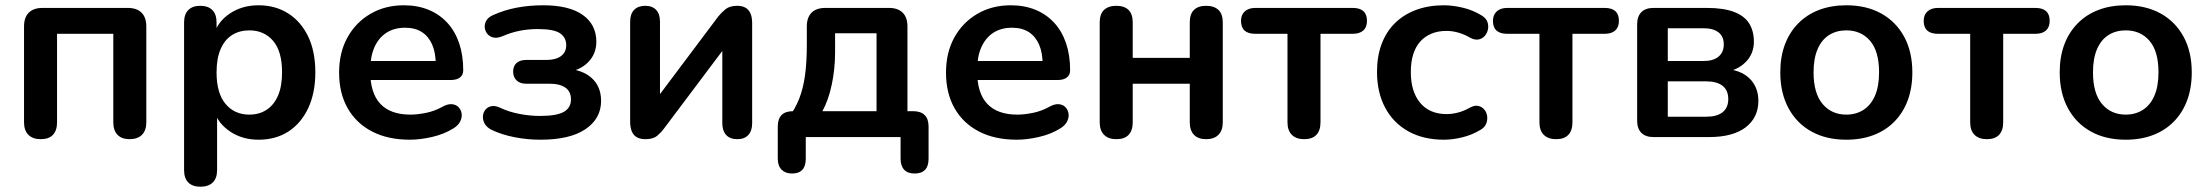

<svg xmlns="http://www.w3.org/2000/svg" viewBox="-20 -519 8364 727"><path d="M134 8Q104 8 87.5 -8.5Q71 -25 71 -56V-419Q71 -453 89 -471Q107 -489 141 -489H464Q498 -489 516 -471Q534 -453 534 -419V-56Q534 -25 517.5 -8.5Q501 8 471 8Q441 8 425 -8.5Q409 -25 409 -56V-391H196V-56Q196 -25 180.5 -8.5Q165 8 134 8Z M739 188Q709 188 693 172Q677 156 677 125V-434Q677 -465 693 -481Q709 -497 738 -497Q768 -497 784 -481Q800 -465 800 -434V-356L789 -386Q804 -437 850.5 -468Q897 -499 959 -499Q1023 -499 1071.5 -468Q1120 -437 1147 -380.5Q1174 -324 1174 -245Q1174 -167 1147 -109.5Q1120 -52 1072 -21Q1024 10 959 10Q898 10 852 -20.5Q806 -51 790 -100H802V125Q802 156 785.5 172Q769 188 739 188ZM924 -85Q961 -85 989 -103Q1017 -121 1032.5 -156.5Q1048 -192 1048 -245Q1048 -325 1014 -364.5Q980 -404 924 -404Q887 -404 859 -386.5Q831 -369 815.5 -333.5Q800 -298 800 -245Q800 -166 834 -125.5Q868 -85 924 -85Z M1532 10Q1449 10 1389 -21Q1329 -52 1296.5 -109Q1264 -166 1264 -244Q1264 -320 1295.5 -377Q1327 -434 1382.5 -466.5Q1438 -499 1509 -499Q1561 -499 1602.5 -482Q1644 -465 1673.5 -433Q1703 -401 1718.5 -355.5Q1734 -310 1734 -253Q1734 -235 1721.5 -225.5Q1709 -216 1686 -216H1365V-288H1646L1630 -273Q1630 -319 1616.5 -350Q1603 -381 1577.5 -397.5Q1552 -414 1514 -414Q1472 -414 1442.5 -394.5Q1413 -375 1397.5 -339.5Q1382 -304 1382 -255V-248Q1382 -166 1420.5 -125.5Q1459 -85 1534 -85Q1560 -85 1592.5 -91.5Q1625 -98 1654 -114Q1675 -126 1691 -124.5Q1707 -123 1716.5 -113Q1726 -103 1728 -88.5Q1730 -74 1722.5 -59Q1715 -44 1697 -33Q1662 -11 1616.5 -0.5Q1571 10 1532 10Z M2027 10Q1976 10 1928 0.5Q1880 -9 1842 -27Q1824 -36 1816 -49.5Q1808 -63 1808.5 -77.5Q1809 -92 1817.5 -103Q1826 -114 1841 -117Q1856 -120 1876 -110Q1908 -95 1947.5 -87.5Q1987 -80 2024 -80Q2088 -80 2115 -95.5Q2142 -111 2142 -143Q2142 -172 2121 -187Q2100 -202 2061 -202H1972Q1949 -202 1936 -214.5Q1923 -227 1923 -248Q1923 -269 1936 -280.5Q1949 -292 1972 -292H2049Q2084 -292 2104 -306.5Q2124 -321 2124 -348Q2124 -377 2100.5 -393Q2077 -409 2016 -409Q1981 -409 1948 -402.5Q1915 -396 1883 -382Q1859 -372 1842.5 -378.5Q1826 -385 1819 -401Q1812 -417 1818 -434Q1824 -451 1845 -461Q1889 -481 1936.5 -490Q1984 -499 2037 -499Q2135 -499 2186.5 -462.5Q2238 -426 2238 -361Q2238 -315 2207 -283.5Q2176 -252 2124 -245V-259Q2186 -255 2221 -223Q2256 -191 2256 -137Q2256 -70 2197 -30Q2138 10 2027 10Z M2424 8Q2405 8 2392 1Q2379 -6 2372.5 -21Q2366 -36 2366 -59V-437Q2366 -466 2381 -481.5Q2396 -497 2423 -497Q2450 -497 2464.5 -481.5Q2479 -466 2479 -437V-128H2453L2700 -457Q2711 -471 2727 -484Q2743 -497 2771 -497Q2790 -497 2802.5 -490Q2815 -483 2821.5 -468.5Q2828 -454 2828 -431V-52Q2828 -24 2813.5 -8Q2799 8 2772 8Q2744 8 2729.5 -8Q2715 -24 2715 -52V-362H2742L2494 -32Q2484 -18 2468.5 -5Q2453 8 2424 8Z M2979 138Q2954 138 2939.5 123.5Q2925 109 2925 82V-40Q2925 -98 2983 -98H3039L2965 -72Q2991 -107 3006 -145Q3021 -183 3028 -232.5Q3035 -282 3035 -350V-419Q3035 -453 3053 -471Q3071 -489 3105 -489H3346Q3380 -489 3398 -471Q3416 -453 3416 -419V-40L3358 -98H3438Q3466 -98 3481 -83.5Q3496 -69 3496 -40V82Q3496 138 3443 138Q3417 138 3403.5 123.5Q3390 109 3390 82V0H3031V82Q3031 138 2979 138ZM3094 -98H3299V-393H3142V-321Q3142 -258 3129.5 -199Q3117 -140 3094 -98Z M3830 10Q3747 10 3687 -21Q3627 -52 3594.5 -109Q3562 -166 3562 -244Q3562 -320 3593.5 -377Q3625 -434 3680.5 -466.5Q3736 -499 3807 -499Q3859 -499 3900.5 -482Q3942 -465 3971.5 -433Q4001 -401 4016.5 -355.5Q4032 -310 4032 -253Q4032 -235 4019.5 -225.5Q4007 -216 3984 -216H3663V-288H3944L3928 -273Q3928 -319 3914.5 -350Q3901 -381 3875.5 -397.5Q3850 -414 3812 -414Q3770 -414 3740.5 -394.5Q3711 -375 3695.5 -339.5Q3680 -304 3680 -255V-248Q3680 -166 3718.5 -125.5Q3757 -85 3832 -85Q3858 -85 3890.5 -91.5Q3923 -98 3952 -114Q3973 -126 3989 -124.5Q4005 -123 4014.5 -113Q4024 -103 4026 -88.5Q4028 -74 4020.5 -59Q4013 -44 3995 -33Q3960 -11 3914.5 -0.5Q3869 10 3830 10Z M4207 8Q4177 8 4160.5 -8.5Q4144 -25 4144 -56V-434Q4144 -466 4160.5 -481.5Q4177 -497 4207 -497Q4237 -497 4253 -481.5Q4269 -466 4269 -434V-300H4485V-434Q4485 -466 4501 -481.5Q4517 -497 4547 -497Q4577 -497 4593.5 -481.5Q4610 -466 4610 -434V-56Q4610 -25 4593.5 -8.5Q4577 8 4547 8Q4517 8 4501 -8.5Q4485 -25 4485 -56V-202H4269V-56Q4269 -25 4253.5 -8.5Q4238 8 4207 8Z M4918 8Q4888 8 4871.5 -8.5Q4855 -25 4855 -56V-391H4733Q4679 -391 4679 -440Q4679 -463 4693.5 -476Q4708 -489 4733 -489H5102Q5156 -489 5156 -440Q5156 -416 5142 -403.5Q5128 -391 5102 -391H4980V-56Q4980 -25 4964.5 -8.5Q4949 8 4918 8Z M5447 10Q5370 10 5313 -21.5Q5256 -53 5225 -111Q5194 -169 5194 -247Q5194 -306 5211.5 -352.5Q5229 -399 5262 -431.5Q5295 -464 5342 -481.5Q5389 -499 5447 -499Q5480 -499 5518.5 -490Q5557 -481 5591 -460Q5607 -450 5612 -436Q5617 -422 5614 -407.5Q5611 -393 5601.5 -382.5Q5592 -372 5578 -369.5Q5564 -367 5547 -376Q5525 -389 5502 -395.5Q5479 -402 5458 -402Q5425 -402 5400 -391.5Q5375 -381 5357.5 -361.5Q5340 -342 5331 -313Q5322 -284 5322 -246Q5322 -172 5357.5 -129.5Q5393 -87 5458 -87Q5479 -87 5501.5 -93Q5524 -99 5547 -112Q5564 -121 5577.5 -118Q5591 -115 5600 -104.5Q5609 -94 5611 -79.5Q5613 -65 5607.5 -51Q5602 -37 5587 -28Q5554 -8 5517 1Q5480 10 5447 10Z M5872 8Q5842 8 5825.5 -8.5Q5809 -25 5809 -56V-391H5687Q5633 -391 5633 -440Q5633 -463 5647.5 -476Q5662 -489 5687 -489H6056Q6110 -489 6110 -440Q6110 -416 6096 -403.5Q6082 -391 6056 -391H5934V-56Q5934 -25 5918.5 -8.5Q5903 8 5872 8Z M6241 0Q6211 0 6195 -16Q6179 -32 6179 -62V-427Q6179 -457 6195 -473Q6211 -489 6241 -489H6443Q6506 -489 6545.5 -474Q6585 -459 6603 -430.5Q6621 -402 6621 -361Q6621 -315 6589.5 -283.5Q6558 -252 6506 -245V-259Q6571 -255 6604.5 -222Q6638 -189 6638 -137Q6638 -74 6590 -37Q6542 0 6451 0ZM6295 -77H6440Q6481 -77 6502.5 -94Q6524 -111 6524 -144Q6524 -177 6502.5 -194Q6481 -211 6440 -211H6295ZM6295 -288H6431Q6467 -288 6487 -304.5Q6507 -321 6507 -351Q6507 -381 6487 -396.5Q6467 -412 6431 -412H6295Z M6971 10Q6895 10 6839 -21Q6783 -52 6752 -109.5Q6721 -167 6721 -245Q6721 -304 6738.5 -350.5Q6756 -397 6789 -430.5Q6822 -464 6868 -481.5Q6914 -499 6971 -499Q7047 -499 7103 -468Q7159 -437 7190 -380Q7221 -323 7221 -245Q7221 -186 7203.5 -139Q7186 -92 7153 -58.5Q7120 -25 7074 -7.5Q7028 10 6971 10ZM6971 -85Q7008 -85 7036 -103Q7064 -121 7079.5 -156.5Q7095 -192 7095 -245Q7095 -325 7061 -364.5Q7027 -404 6971 -404Q6934 -404 6906 -386.5Q6878 -369 6862.5 -333.5Q6847 -298 6847 -245Q6847 -166 6881 -125.5Q6915 -85 6971 -85Z M7503 8Q7473 8 7456.5 -8.5Q7440 -25 7440 -56V-391H7318Q7264 -391 7264 -440Q7264 -463 7278.5 -476Q7293 -489 7318 -489H7687Q7741 -489 7741 -440Q7741 -416 7727 -403.5Q7713 -391 7687 -391H7565V-56Q7565 -25 7549.5 -8.5Q7534 8 7503 8Z M8029 10Q7953 10 7897 -21Q7841 -52 7810 -109.5Q7779 -167 7779 -245Q7779 -304 7796.5 -350.5Q7814 -397 7847 -430.5Q7880 -464 7926 -481.5Q7972 -499 8029 -499Q8105 -499 8161 -468Q8217 -437 8248 -380Q8279 -323 8279 -245Q8279 -186 8261.5 -139Q8244 -92 8211 -58.5Q8178 -25 8132 -7.5Q8086 10 8029 10ZM8029 -85Q8066 -85 8094 -103Q8122 -121 8137.5 -156.5Q8153 -192 8153 -245Q8153 -325 8119 -364.5Q8085 -404 8029 -404Q7992 -404 7964 -386.5Q7936 -369 7920.5 -333.5Q7905 -298 7905 -245Q7905 -166 7939 -125.5Q7973 -85 8029 -85Z"/></svg>

Font: Nunito ExtraLight
Style: Regular
Weight: 200
Designer: Vernon Adams
Foundry: Vernon Adams
Version: Version 3.602